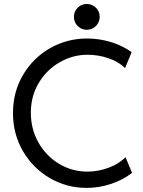

<svg xmlns="http://www.w3.org/2000/svg" viewBox="-20 -917 704 945"><path d="M43.9 -360.4Q43.9 -465.3 94 -549.3Q144 -633.3 227.5 -680.4Q311 -727.5 408.2 -727.5Q469.2 -727.5 526.9 -709.7Q584.5 -691.9 627.9 -660.2L595.7 -582Q563.5 -613.3 513.7 -630.4Q463.9 -647.5 410.2 -647.5Q338.9 -647.5 274.7 -611.1Q210.4 -574.7 171.1 -509.5Q131.8 -444.3 131.8 -362.3Q131.8 -281.7 169.4 -215.3Q207 -148.9 271 -110.6Q335 -72.3 410.2 -72.3Q464.4 -72.3 515.6 -91.8Q566.9 -111.3 597.7 -143.6L629.9 -66.4Q586.4 -31.7 527.1 -12Q467.8 7.8 406.2 7.8Q308.6 7.8 225.6 -40.3Q142.6 -88.4 93.3 -172.6Q43.9 -256.8 43.9 -360.4ZM343.8 -834Q343.8 -851.6 352.3 -866Q360.8 -880.4 375.2 -888.9Q389.6 -897.5 407.2 -897.5Q424.3 -897.5 439 -888.9Q453.6 -880.4 462.2 -865.7Q470.7 -851.1 470.7 -834Q470.7 -816.9 462.2 -802.2Q453.6 -787.6 439 -779.1Q424.3 -770.5 407.2 -770.5Q389.6 -770.5 375.2 -779.1Q360.8 -787.6 352.3 -802Q343.8 -816.4 343.8 -834Z"/></svg>

Font: Reddit Sans Chocolate
Style: Regular
Weight: 400
Designer: Stephen Hutchings
Foundry: Reddit
Version: Version 1.013